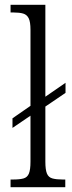

<svg xmlns="http://www.w3.org/2000/svg" viewBox="-20 -780 299 800"><path d="M24 0V-32H34Q62 -32 78 -36.5Q94 -41 100.5 -57Q107 -73 107 -106V-298L32 -247V-287L107 -339V-656Q107 -689 99.5 -704Q92 -719 76.5 -723.5Q61 -728 37 -728H24V-760H169V-377L253 -435V-393L169 -336V-106Q169 -73 175.5 -57Q182 -41 198.5 -36.5Q215 -32 241 -32H252V0Z"/></svg>

Font: Noto Serif Khmer Condensed Light
Style: Regular
Weight: 300
Width: 3
Designer: Danh Hong and the Monotype Design Team
Foundry: Monotype Imaging Inc.
Version: Version 2.004